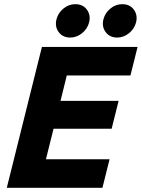

<svg xmlns="http://www.w3.org/2000/svg" viewBox="-20 -900 679 920"><path d="M470.8 0H12.5L180.8 -675H639.2L605 -538.3H300L270 -416.7H548.3L515 -283.3H236.7L200 -136.7H505ZM541.7 -720Q505.8 -720 486.2 -746.2Q466.7 -772.5 475.8 -808.3Q484.2 -839.2 509.6 -859.6Q535 -880 565.8 -880Q602.5 -880 621.7 -853.3Q640.8 -826.7 631.7 -791.7Q623.3 -760.8 597.5 -740.4Q571.7 -720 541.7 -720ZM316.7 -720Q280.8 -720 261.2 -746.2Q241.7 -772.5 250.8 -808.3Q259.2 -839.2 284.6 -859.6Q310 -880 340.8 -880Q377.5 -880 396.7 -853.3Q415.8 -826.7 406.7 -791.7Q398.3 -760.8 372.5 -740.4Q346.7 -720 316.7 -720Z"/></svg>

Font: Funnel Sans Light ExtraBold
Style: Italic
Weight: 800
Italic angle: -14.036°
Version: Version 1.000